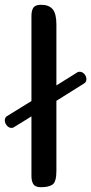

<svg xmlns="http://www.w3.org/2000/svg" viewBox="-20 -780 380 800"><path d="M111 -359V-713Q111 -736 119 -748Q127 -760 151 -760Q184 -760 199.5 -741.5Q215 -723 215 -678V-424L303 -479Q306 -481 312 -481Q323 -481 331.5 -471.5Q340 -462 340 -450Q340 -438 330 -432L215 -360V-68Q215 -23 199.5 -11.5Q184 0 151 0Q127 0 119 -12.5Q111 -25 111 -47V-295L38 -250Q34 -247 28 -247Q17 -247 8.5 -257Q0 -267 0 -279Q0 -290 9 -296Z"/></svg>

Font: Marmelad
Style: Regular
Weight: 400
Designer: Manvel Shmavonyan
Foundry: Cyreal
Version: Version 1.110; ttfautohint (v1.8.4.7-5d5b)